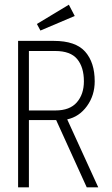

<svg xmlns="http://www.w3.org/2000/svg" viewBox="-20 -797 478 817"><path d="M57 0V-623H209Q302 -623 342.5 -577Q383 -531 383 -451Q383 -391 350 -345.5Q317 -300 266 -289L398 0H349L219 -286H103V0ZM103 -327H216Q277 -327 307 -361.5Q337 -396 337 -451Q337 -511 308.5 -545.5Q280 -580 215 -580H103ZM152 -667 137 -695 273 -777 298 -729Z"/></svg>

Font: Inconsolata SemiCondensed Light
Style: Regular
Weight: 300
Width: 4
Monospace: yes
Designer: Raph Levien, Cyreal, Brenton Simpson
Foundry: Raph Levien, Cyreal, Google
Version: Version 3.100; ttfautohint (v1.8.4.7-5d5b)